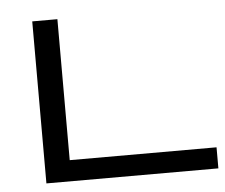

<svg xmlns="http://www.w3.org/2000/svg" viewBox="-45 -604 765 654"><g transform="rotate(-5 338.0 -277.0)"><path d="M88 0V-554H174V-72H676V0Z"/></g></svg>

Font: hexutamil05
Style: Book
Weight: 400
Designer: Jelle Bosma - Monotype Design Team
Foundry: Monotype Imaging Inc.
Version: Version 2.003